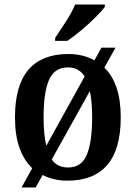

<svg xmlns="http://www.w3.org/2000/svg" viewBox="-20 -786 599 846"><path d="M223 -619Q244 -650 270.5 -691Q297 -732 311 -766H442V-756Q430 -739 401.5 -710.5Q373 -682 339 -653.5Q305 -625 277 -606H223ZM122 -45Q85 -80 65.5 -135.5Q46 -191 46 -269Q46 -410 105.5 -479Q165 -548 281 -548Q347 -548 396 -520L427 -576H489L440 -488Q475 -454 493.5 -399.5Q512 -345 512 -269Q512 -128 452.5 -59Q393 10 278 10Q215 10 168 -15L137 40H75ZM353 -449Q328 -489 279 -489Q220 -489 196 -434Q172 -379 172 -269Q172 -232 175 -200.5Q178 -169 184 -144ZM280 -48Q339 -48 362.5 -104Q386 -160 386 -269Q386 -337 376 -385L208 -83Q233 -48 280 -48Z"/></svg>

Font: Noto Serif SemiCondensed SemiBold
Style: Regular
Weight: 600
Width: 4
Designer: Monotype Design Team
Foundry: Monotype Imaging Inc.
Version: Version 2.013; ttfautohint (v1.8.4.7-5d5b)